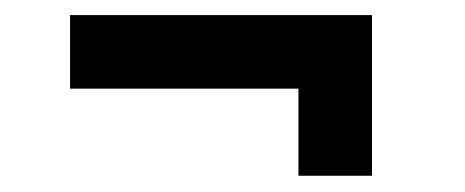

<svg xmlns="http://www.w3.org/2000/svg" viewBox="-20 -340 600 248"><path d="M365.5 -113V-225.5H70.5V-320.5H460.5V-113Z"/></svg>

Font: Mohave Medium
Style: Regular
Weight: 500
Designer: Gumpita Rahayu
Foundry: Tokotype
Version: Version 2.003